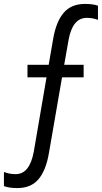

<svg xmlns="http://www.w3.org/2000/svg" viewBox="-86 -701 519 978"><path d="M2 257Q-39 257 -66 247V175Q-39 186 -6 186Q65 186 86 72L151 -307H54V-371H162L185 -504Q200 -591 238.5 -636Q277 -681 347 -681Q388 -681 413 -672V-600Q386 -610 356 -610Q283 -610 263 -496L241 -371H340V-307H230L163 80Q148 167 110 212Q72 257 2 257Z"/></svg>

Font: Hind Vadodara
Style: Regular
Weight: 400
Designer: Hitesh Malaviya
Foundry: Indian Type Foundry
Version: Version 0.702;PS 1.0;hotconv 1.0.81;makeotf.lib2.5.63406